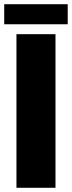

<svg xmlns="http://www.w3.org/2000/svg" viewBox="-23 -890 341 910"><path d="M55 -728H240V0H55ZM-3 -775V-870H298V-775Z"/></svg>

Font: Murecho ExtraBold
Style: Regular
Weight: 800
Designer: Neil Summerour
Foundry: Positype
Version: Version 1.010; ttfautohint (v1.8.3)